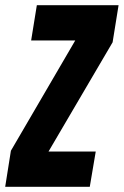

<svg xmlns="http://www.w3.org/2000/svg" viewBox="-53 -720 477 740"><path d="M-33 0 -11 -139 237 -564H67L89 -700H404L381 -557L134 -136H316L293 0Z"/></svg>

Font: Georama ExtraCondensed ExtraBold
Style: Italic
Weight: 800
Width: 2
Italic angle: -9°
Designer: Jean-Baptiste Levee
Foundry: Production Type
Version: Version 1.000